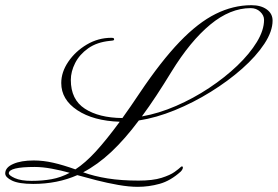

<svg xmlns="http://www.w3.org/2000/svg" viewBox="-20 -704 1065 736"><path d="M507.8 12.2Q474.6 12.2 433.1 4.9Q391.6 -2.4 350.3 -12.9Q309.1 -23.4 276.4 -32.7Q200.2 1 107.4 1Q52.2 1 26.1 -11.7Q0 -24.4 0 -39.1Q0 -62 30.3 -75.4Q60.5 -88.9 109.4 -88.9Q146 -88.9 184.3 -80.1Q222.7 -71.3 269 -54.7Q306.6 -79.1 347.2 -123.3Q387.7 -167.5 439 -237.3Q337.9 -240.7 276.4 -281.5Q214.8 -322.3 214.8 -385.7Q214.8 -427.7 241.9 -467.5Q269 -507.3 312.7 -533.2Q356.4 -559.1 406.7 -559.1Q415 -559.1 416.3 -556.9Q417.5 -554.7 417.5 -553.2Q417.5 -550.8 415.5 -549.6Q413.6 -548.3 401.9 -547.4Q351.6 -542.5 318.1 -518.8Q284.7 -495.1 268.1 -462.4Q251.5 -429.7 251.5 -397.5Q251.5 -322.3 305.2 -287.4Q358.9 -252.4 449.2 -251.5Q464.8 -272.9 481.2 -296.9Q497.6 -320.8 515.6 -347.7Q597.2 -469.2 668.2 -543.2Q739.3 -617.2 806.6 -650.6Q874 -684.1 943.8 -684.1Q980 -684.1 1002.4 -668Q1024.9 -651.9 1024.9 -625Q1024.9 -584 993.4 -536.1Q961.9 -488.3 908.4 -440.9Q855 -393.6 788.1 -352.1Q721.2 -310.5 649.9 -281.5Q578.6 -252.4 512.2 -242.2Q459 -170.9 406.7 -121.8Q354.5 -72.8 298.8 -43.5Q340.8 -28.3 392.8 -20Q444.8 -11.7 511.2 -11.7Q565.9 -11.7 599.1 -22.2Q632.3 -32.7 649.2 -44.9Q666 -57.1 670.9 -62Q678.2 -69.3 680.7 -64Q682.1 -60.5 679.4 -55.4Q676.8 -50.3 672.9 -46.4Q633.3 -10.7 591.8 0.7Q550.3 12.2 507.8 12.2ZM523.9 -257.8Q588.4 -269 654.8 -297.9Q721.2 -326.7 781.5 -366.7Q841.8 -406.7 889.4 -452.1Q937 -497.6 964.6 -543Q992.2 -588.4 992.2 -627.9Q992.2 -645 977.5 -658.9Q962.9 -672.9 940.9 -672.9Q862.3 -672.9 785.9 -609.6Q709.5 -546.4 637.7 -429.7Q607.9 -380.9 579.6 -337.9Q551.3 -294.9 523.9 -257.8ZM100.6 -10.7Q142.6 -10.7 177.7 -17.1Q212.9 -23.4 247.1 -41.5Q214.4 -50.8 178.5 -57.4Q142.6 -64 113.3 -64Q13.7 -64 13.7 -39.6Q13.7 -31.7 36.9 -21.2Q60.1 -10.7 100.6 -10.7Z"/></svg>

Font: Pinyon Script
Style: Regular
Weight: 400
Designer: Nicole Fally, Eben Sorkin
Foundry: Sorkin Type Co.
Version: Version 1.008; ttfautohint (v1.8.4.7-5d5b)